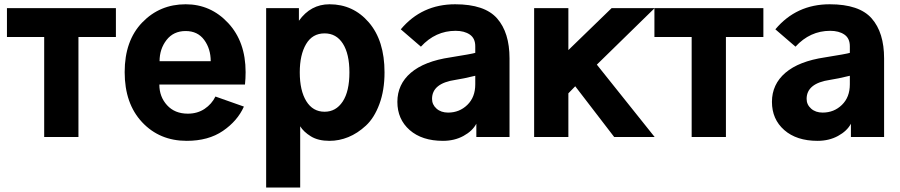

<svg xmlns="http://www.w3.org/2000/svg" viewBox="-20 -625 4105 876"><path d="M11.7 -456.1V-587.9H508.8V-456.1H337.9V0H181.6V-456.1Z M548.8 -295.9Q548.8 -439.5 628.9 -522.5Q709 -605.5 827.1 -605.5Q941.4 -605.5 1021 -520Q1100.6 -434.6 1100.6 -295.9Q1100.6 -267.6 1097.7 -239.3H707Q707 -183.6 742.2 -145Q777.3 -106.4 836.9 -106.4Q880.9 -106.4 913.6 -128.4Q946.3 -150.4 962.9 -184.6L1092.8 -138.7Q1063.5 -73.2 997.1 -27.8Q930.7 17.6 832 17.6Q708 17.6 628.4 -67.4Q548.8 -152.3 548.8 -295.9ZM708 -345.7H941.4Q941.4 -402.3 911.6 -442.9Q881.8 -483.4 827.1 -483.4Q771.5 -483.4 739.7 -442.4Q708 -401.4 708 -345.7Z M1347.7 -294.9Q1347.7 -211.9 1377.4 -163.6Q1407.2 -115.2 1460.9 -115.2Q1512.7 -115.2 1543.5 -161.6Q1574.2 -208 1574.2 -294.9Q1574.2 -378.9 1544.4 -425.8Q1514.6 -472.7 1460.9 -472.7Q1405.3 -472.7 1376.5 -423.8Q1347.7 -375 1347.7 -294.9ZM1194.3 230.5V-587.9H1343.8V-530.3Q1397.5 -605.5 1483.4 -605.5Q1591.8 -605.5 1663.1 -522.5Q1734.4 -439.5 1734.4 -294.9Q1734.4 -212.9 1710.9 -149.9Q1687.5 -86.9 1649.4 -51.8Q1611.3 -16.6 1569.3 0.5Q1527.3 17.6 1483.4 17.6Q1431.6 17.6 1398.4 -2.9Q1365.2 -23.4 1349.6 -48.8V230.5Z M1951.2 -173.8Q1951.2 -147.5 1971.7 -129.4Q1992.2 -111.3 2024.4 -111.3Q2076.2 -111.3 2112.3 -146.5Q2148.4 -181.6 2148.4 -240.2V-279.3Q2091.8 -265.6 2058.6 -260.7Q1951.2 -245.1 1951.2 -173.8ZM1793 -160.2Q1793 -240.2 1854.5 -293Q1916 -345.7 2035.2 -363.3Q2132.8 -378.9 2148.4 -383.8V-414.1Q2148.4 -450.2 2123.5 -467.3Q2098.6 -484.4 2058.6 -484.4Q1966.8 -484.4 1900.4 -412.1L1808.6 -491.2Q1904.3 -605.5 2056.6 -605.5Q2191.4 -605.5 2248 -541Q2304.7 -476.6 2304.7 -358.4V0H2153.3V-60.5Q2135.7 -27.3 2094.7 -4.9Q2053.7 17.6 2001 17.6Q1905.3 17.6 1849.1 -31.7Q1793 -81.1 1793 -160.2Z M2417 0V-587.9H2573.2V-396.5L2770.5 -587.9H2966.8L2703.1 -330.1L2966.8 0H2782.2L2604.5 -231.4L2573.2 -199.2V0Z M2965.8 -456.1V-587.9H3462.9V-456.1H3292V0H3135.7V-456.1Z M3660.2 -173.8Q3660.2 -147.5 3680.7 -129.4Q3701.2 -111.3 3733.4 -111.3Q3785.2 -111.3 3821.3 -146.5Q3857.4 -181.6 3857.4 -240.2V-279.3Q3800.8 -265.6 3767.6 -260.7Q3660.2 -245.1 3660.2 -173.8ZM3502 -160.2Q3502 -240.2 3563.5 -293Q3625 -345.7 3744.1 -363.3Q3841.8 -378.9 3857.4 -383.8V-414.1Q3857.4 -450.2 3832.5 -467.3Q3807.6 -484.4 3767.6 -484.4Q3675.8 -484.4 3609.4 -412.1L3517.6 -491.2Q3613.3 -605.5 3765.6 -605.5Q3900.4 -605.5 3957 -541Q4013.7 -476.6 4013.7 -358.4V0H3862.3V-60.5Q3844.7 -27.3 3803.7 -4.9Q3762.7 17.6 3710 17.6Q3614.3 17.6 3558.1 -31.7Q3502 -81.1 3502 -160.2Z"/></svg>

Font: Gothic A1 Black
Style: Regular
Weight: 900
Version: Version 2.50